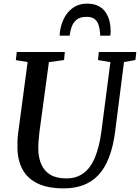

<svg xmlns="http://www.w3.org/2000/svg" viewBox="-20 -1030 772 1060"><path d="M664.5 -687.5 616 -306Q605 -220 581.2 -159.5Q557.5 -99 521.5 -61.8Q485.5 -24.5 438 -7.2Q390.5 10 332.5 10Q243 10 187 -17.5Q131 -45 104.5 -94.5Q78 -144 76.5 -208.5Q76 -227.5 76.5 -248Q77 -268.5 79.5 -290L132.5 -687.5L67.5 -698L72.5 -743H338L333.5 -698.5L250 -687L197.5 -299.5Q194 -272 192.5 -248.2Q191 -224.5 191.5 -205Q192.5 -157.5 208.8 -121.2Q225 -85 258.8 -65Q292.5 -45 346.5 -45Q402 -45 441 -73.8Q480 -102.5 504.2 -160.5Q528.5 -218.5 540 -306L589.5 -687L521 -698.5L525.5 -743H732.5L727.5 -698.5ZM460 -1010Q499 -1010 524.5 -996.2Q550 -982.5 564.5 -960.2Q579 -938 585 -911.5Q591 -885 591 -858.5Q591 -852 590.5 -845.5Q590 -839 589 -833H533Q533 -837.5 532.8 -842.5Q532.5 -847.5 532 -852.5Q530 -874.5 523.8 -893.8Q517.5 -913 502.2 -925Q487 -937 457 -937Q421 -937 401.8 -920.2Q382.5 -903.5 374.8 -879.5Q367 -855.5 364.5 -833H309.5Q309.5 -840.5 310.2 -847.2Q311 -854 312 -861.5Q318.5 -902.5 337.5 -936.2Q356.5 -970 387.5 -990Q418.5 -1010 460 -1010Z"/></svg>

Font: Merriweather 20pt Medium
Style: Italic
Weight: 500
Italic angle: -7.8°
Version: Version 2.101